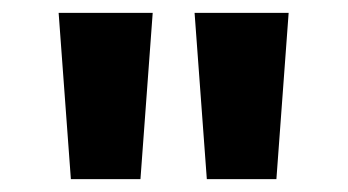

<svg xmlns="http://www.w3.org/2000/svg" viewBox="-20 -734 540 298"><path d="M301 -456 282 -714H428L409 -456ZM90 -456 71 -714H217L198 -456Z"/></svg>

Font: Noto Sans Mono Condensed Extra
Style: Regular
Weight: 800
Width: 3
Designer: Monotype Design Team
Foundry: Monotype Imaging Inc.
Version: Version 1.900